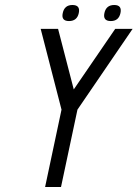

<svg xmlns="http://www.w3.org/2000/svg" viewBox="-20 -745 548 765"><path d="M211.4 -629.9 273.9 -388.7 439 -629.9H508.3L288.6 -308.1L223.1 0H159.7L225.1 -308.1L142.1 -629.9ZM268.6 -725.1Q300.8 -725.1 293.9 -692.9Q287.1 -661.1 254.9 -661.1Q223.1 -661.1 230 -692.9Q236.8 -725.1 268.6 -725.1ZM435.1 -725.1Q466.8 -725.1 460 -692.9Q453.1 -661.1 421.4 -661.1Q389.2 -661.1 396 -692.9Q402.8 -725.1 435.1 -725.1Z"/></svg>

Font: Fibel Nord
Style: Italic
Weight: 400
Designer: Peter Wiegel
Foundry: Peter Wioegel
Version: Version 000.000